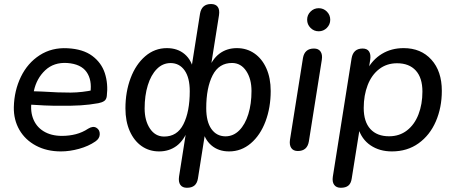

<svg xmlns="http://www.w3.org/2000/svg" viewBox="-20 -732 2230 940"><path d="M47.7 -207.5Q49.6 -288.4 82.4 -356.1Q115.3 -423.8 174.6 -461.9Q233.9 -500 310.9 -495.8Q386.5 -491.9 431.5 -458.5Q476.5 -425.1 493.3 -373.7Q510 -322.2 502.9 -261.9Q500.9 -244.7 490 -237.4Q479 -230.1 461.6 -226.8Q418.6 -219 375.2 -216.3Q331.9 -213.7 275.9 -214.2Q238.9 -214 198.6 -215.7Q158.4 -217.5 113.3 -220.6L125.6 -285.8Q153.1 -284.5 185.3 -283.8Q269.5 -278.3 325.9 -278.7Q382.3 -279.2 440.2 -291.8L422.5 -277.9Q431.3 -340.3 403.8 -379.5Q376.3 -418.7 309.3 -423.6Q243.8 -427.8 201.4 -388Q159 -348.1 145.9 -286.9L137.2 -249.5Q126 -196.5 140.9 -154.6Q155.8 -112.7 192.9 -89.7Q229.9 -66.7 283.3 -66.7Q318.8 -66.7 351.1 -75Q383.4 -83.3 411.8 -102.1Q435.2 -116.4 451.9 -106.5Q468.7 -96.5 468.4 -75.1Q468.1 -53.7 446.9 -39.4Q413.3 -16.2 367.4 -3.5Q321.5 9.3 278.4 9.3Q209 9.3 156.2 -18.9Q103.4 -47 74.9 -96.3Q46.5 -145.7 47.7 -207.5Z M856.6 132.2 893.7 -102.7H902.7Q881.1 -44.9 844.7 -17.8Q808.2 9.3 759 9.3Q710.5 9.3 673.4 -16.7Q636.4 -42.6 615.2 -90.3Q594.1 -137.9 594.1 -201.3Q594.1 -282.4 619.5 -349.7Q644.9 -417 691.1 -456.7Q737.3 -496.4 797.1 -496.4Q849.5 -496.4 884.2 -466.8Q918.9 -437.2 928.5 -384H914.8L959.2 -664.7Q967.3 -712.3 1013.3 -712.3Q1035.8 -712.3 1046 -698.4Q1056.1 -684.6 1052.2 -657.8L1008.8 -384.4H996.6Q1018.3 -442.3 1054.4 -469.3Q1090.5 -496.4 1139.7 -496.4Q1188.3 -496.4 1225.6 -470.4Q1263 -444.5 1284.1 -397.2Q1305.3 -349.9 1305.3 -286.5Q1305.3 -205.4 1279.9 -137.7Q1254.5 -70.1 1208 -30.4Q1161.5 9.3 1101.6 9.3Q1049.2 9.3 1014.6 -20.7Q979.9 -50.6 970.2 -103.7L987.7 -102.7L949 142.2Q945.1 165.3 931.9 176.3Q918.7 187.3 894.9 187.3Q873 187.3 862.9 172.9Q852.8 158.6 856.6 132.2ZM909 -285.4Q909 -351.3 884 -387Q858.9 -422.7 815.9 -423.3Q776.4 -423.3 747.8 -394.1Q719.1 -365 703.6 -314.6Q688.1 -264.2 688.1 -201Q688.1 -141.9 713.8 -103Q739.6 -64.1 782.2 -63.5Q847.4 -62.8 878.2 -124.1Q909 -185.4 909 -285.4ZM1211.3 -286.7Q1211.3 -345.8 1185.5 -384.4Q1159.8 -423 1117.2 -423.7Q1052 -424.3 1020.9 -363.3Q989.7 -302.3 989.7 -202.4Q989.7 -136.4 1014.8 -100.8Q1039.8 -65.1 1083.4 -64.5Q1122.3 -64.5 1151.3 -93.6Q1180.3 -122.8 1195.8 -173.2Q1211.3 -223.5 1211.3 -286.7Z M1399.7 -47.8 1463.2 -447.7Q1471.2 -494.4 1517.3 -494.4Q1539.2 -494.4 1549.3 -479.7Q1559.5 -465.1 1555.6 -439.3L1492.1 -39.4Q1484.1 7.3 1438.1 7.3Q1416.1 7.3 1406 -7.4Q1395.9 -22 1399.7 -47.8ZM1483.7 -635.5Q1483.7 -658.8 1500.4 -675.3Q1517 -691.9 1540.4 -691.9Q1563.7 -691.9 1580.3 -675.3Q1596.8 -658.6 1596.8 -635.3Q1596.8 -612 1580.2 -595.4Q1563.5 -578.8 1540.2 -578.8Q1516.9 -578.8 1500.3 -595.5Q1483.7 -612.1 1483.7 -635.5Z M1609.5 132.8 1701.3 -446.4Q1709.4 -494.4 1755.4 -494.4Q1777.3 -494.4 1786.8 -480.1Q1796.3 -465.7 1792.5 -439.3L1781.2 -369.1L1775.9 -387.9Q1803.1 -439.9 1849.5 -468.1Q1895.9 -496.4 1956.2 -496.4Q2041 -496.4 2092 -439.9Q2143.1 -383.5 2143.1 -287.3Q2143.1 -205.4 2113.8 -137.7Q2084.6 -70.1 2029.3 -30.4Q1974 9.3 1898.6 9.3Q1838.3 9.3 1794.3 -20.3Q1750.3 -49.9 1733.3 -106.3H1741.6L1701.9 142.4Q1698.4 166 1685.5 176.6Q1672.6 187.3 1648.4 187.3Q1626.5 187.3 1616.1 172.9Q1605.6 158.6 1609.5 132.8ZM2048.1 -283.5Q2048.1 -351.1 2015.6 -386.7Q1983.1 -422.3 1923.9 -422.3Q1873.2 -422.3 1836.2 -393.6Q1799.2 -365 1780 -315.1Q1760.7 -265.2 1760.7 -203.6Q1760.7 -136 1793.2 -100.4Q1825.7 -64.8 1884.9 -64.8Q1935.6 -64.8 1972.6 -93.5Q2009.6 -122.2 2028.8 -172Q2048.1 -221.9 2048.1 -283.5Z"/></svg>

Font: SN Pro Thin
Style: Italic
Weight: 200
Italic angle: -9°
Designer: Tobias Whetton
Foundry: Supernotes
Version: Version 1.003;Glyphs 3.3 (3324)